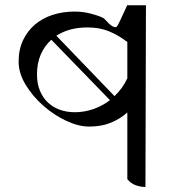

<svg xmlns="http://www.w3.org/2000/svg" viewBox="-20 -735 720 763"><path d="M558 8Q538 8 519 1Q500 -6 486 -23V-288Q458 -263 421 -247.5Q384 -232 334 -232Q292 -232 243 -255Q194 -278 152 -315Q110 -352 82 -398Q54 -444 54 -490Q54 -538 71.5 -575Q89 -612 119 -637.5Q149 -663 189.5 -676Q230 -689 276 -689Q310 -689 340 -681Q389 -668 396 -659Q431 -619 444 -629Q448 -631 486 -715L484 -714H560ZM277 -289Q315 -289 351 -301.5Q387 -314 417 -337L184 -577Q157 -553 142 -518.5Q127 -484 127 -439Q127 -403 138.5 -375Q150 -347 170 -328Q190 -309 217.5 -299Q245 -289 277 -289ZM486 -568Q451 -595 413.5 -610.5Q376 -626 327 -626Q255 -626 204 -593L435 -353Q451 -368 464 -386Q477 -404 486 -424Z"/></svg>

Font: ubangla25
Style: Book
Weight: 400
Designer: Jelle Bosma - Monotype Design Team
Foundry: Monotype Imaging Inc.
Version: Version 2.003